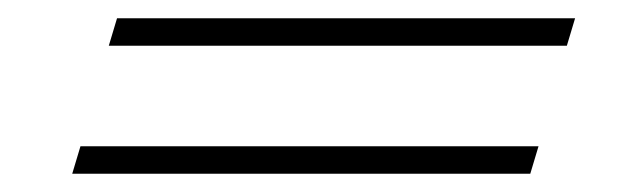

<svg xmlns="http://www.w3.org/2000/svg" viewBox="-20 -460 681 210"><path d="M59 -270 68 -300H569L560 -270ZM99 -410 108 -440H609L600 -410Z"/></svg>

Font: Playfair Display Black
Style: Italic
Weight: 900
Italic angle: -14°
Designer: Claus Eggers Sørensen
Foundry: Claus Eggers Sørensen
Version: Version 1.203